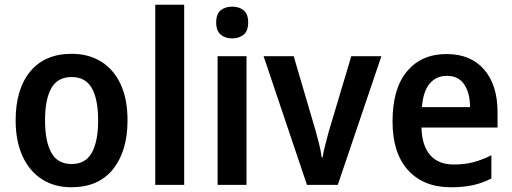

<svg xmlns="http://www.w3.org/2000/svg" viewBox="-20 -780 2162 810"><path d="M518 -272Q518 -143 457 -66.5Q396 10 281 10Q209 10 156 -24.5Q103 -59 74.5 -122.5Q46 -186 46 -272Q46 -404 107.5 -478.5Q169 -553 283 -553Q353 -553 406 -520.5Q459 -488 488.5 -425.5Q518 -363 518 -272ZM170 -272Q170 -184 196.5 -136Q223 -88 282 -88Q341 -88 367.5 -136Q394 -184 394 -272Q394 -361 367.5 -408Q341 -455 282 -455Q223 -455 196.5 -408Q170 -361 170 -272Z M757 0H635V-760H757Z M960 -752Q989 -752 1008 -736.5Q1027 -721 1027 -685Q1027 -650 1008 -634Q989 -618 960 -618Q930 -618 911 -634Q892 -650 892 -685Q892 -721 911 -736.5Q930 -752 960 -752ZM1020 -543V0H898V-543Z M1275 0 1092 -543H1219L1311 -230Q1318 -205 1326 -173.5Q1334 -142 1337 -116H1341Q1344 -138 1352 -168Q1360 -198 1367 -225L1462 -543H1589L1405 0Z M1864 -552Q1966 -552 2022.5 -486.5Q2079 -421 2079 -307V-242H1758Q1760 -166 1794.5 -126Q1829 -86 1895 -86Q1939 -86 1976 -95.5Q2013 -105 2053 -125V-27Q2016 -8 1976 1Q1936 10 1882 10Q1767 10 1701.5 -62Q1636 -134 1636 -268Q1636 -406 1697 -479Q1758 -552 1864 -552ZM1865 -460Q1820 -460 1792.5 -427Q1765 -394 1760 -328H1963Q1963 -386 1939 -423Q1915 -460 1865 -460Z"/></svg>

Font: Noto Sans Lao UI SemCond SemBd
Style: Regular
Weight: 600
Width: 4
Designer: Monotype Design Team
Foundry: Monotype Imaging Inc.
Version: Version 2.000; ttfautohint (v1.8.4.7-5d5b)